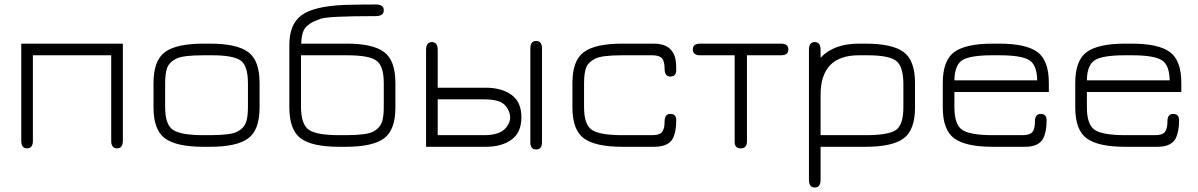

<svg xmlns="http://www.w3.org/2000/svg" viewBox="-20 -656 5355 858"><path d="M75 -27V-461H529V-27Q529 7 503 7Q477 7 477 -27V-409H127V-27Q127 7 101 7Q75 7 75 -27Z M918 0H889Q769 0 717.5 -37.5Q666 -75 666 -176V-285Q666 -386 717.5 -423.5Q769 -461 889 -461H918Q1038 -461 1089 -423.5Q1140 -386 1140 -285V-176Q1140 -75 1089 -37.5Q1038 0 918 0ZM889 -52H918Q1012 -52 1041 -68Q1069 -83 1078.5 -107Q1088 -131 1088 -177V-284Q1088 -364 1054 -386.5Q1020 -409 927 -409H889Q795 -409 766 -393Q737 -378 727.5 -354Q718 -330 718 -284V-177Q718 -98 754 -75Q790 -52 889 -52Z M1326 -461H1531Q1646 -461 1696.5 -423.5Q1747 -386 1747 -285V-176Q1747 -75 1696 -37.5Q1645 0 1525 0H1495Q1375 0 1324 -37.5Q1273 -75 1273 -177V-455Q1273 -548 1327.5 -588Q1382 -628 1518 -634Q1588 -636 1659 -636Q1695 -636 1695 -610Q1695 -584 1659 -584Q1444 -584 1413 -572Q1389 -563 1380 -559Q1371 -555 1355.5 -543Q1340 -531 1333.5 -511Q1327 -491 1326 -461ZM1531 -409H1325V-177Q1326 -98 1361.5 -75Q1397 -52 1495 -52H1525Q1619 -52 1648 -68Q1676 -83 1685.5 -107Q1695 -131 1695 -177V-284Q1695 -362 1661.5 -385.5Q1628 -409 1531 -409Z M2402 -440V-20Q2402 12 2376 12Q2350 12 2350 -20V-440Q2350 -473 2376 -473Q2402 -473 2402 -440ZM2151 0H1884V-433Q1884 -468 1910 -468Q1936 -468 1936 -433V-264H2151Q2222 -264 2266 -232Q2310 -200 2310 -132Q2310 -64 2266 -32Q2222 0 2151 0ZM1936 -52H2144Q2214 -52 2241.5 -85.5Q2269 -119 2255 -156Q2241 -193 2207 -204Q2181 -212 2144 -212H1936Z M2902 0H2761Q2641 0 2589.5 -37.5Q2538 -75 2538 -176V-285Q2538 -386 2589.5 -423.5Q2641 -461 2761 -461H2902Q2985 -461 2999 -389Q3002 -373 3002 -343Q3002 -314 2976 -314Q2950 -314 2950 -348Q2950 -382 2938 -395.5Q2926 -409 2895 -409H2761Q2667 -409 2638 -393Q2609 -378 2599.5 -354Q2590 -330 2590 -284V-177Q2590 -98 2626 -75Q2662 -52 2761 -52H2895Q2927 -52 2938.5 -66Q2950 -80 2950 -114Q2950 -147 2976 -147Q3002 -147 3002 -118Q3002 -66 2986 -36Q2966 0 2902 0Z M3109 -461H3470Q3503 -461 3503 -435Q3503 -409 3470 -409H3318V-24Q3318 7 3290 7Q3263 7 3263 -22V-409H3109Q3076 -409 3076 -435Q3076 -461 3109 -461Z M4069 -285V-176Q4069 -75 4018 -37.5Q3967 0 3848 0H3647V147Q3647 182 3621 182Q3595 182 3595 147V-434Q3595 -468 3621 -468Q3647 -468 3647 -433V-398Q3706 -461 3818 -461H3847Q3967 -461 4018 -423.5Q4069 -386 4069 -285ZM4017 -177V-284Q4016 -363 3982 -386Q3948 -409 3856 -409H3818Q3647 -409 3647 -232V-52H3848Q3950 -52 3983.5 -75Q4017 -98 4017 -177Z M4667 -285V-245H4245V-177Q4245 -98 4281 -75Q4317 -52 4416 -52H4550Q4582 -52 4593.5 -66Q4605 -80 4605 -114Q4605 -147 4631 -147Q4657 -147 4657 -118Q4657 -66 4641 -36Q4621 0 4560 0H4416Q4296 0 4244.5 -37.5Q4193 -75 4193 -176V-285Q4193 -386 4244.5 -423.5Q4296 -461 4416 -461H4445Q4565 -461 4616 -423.5Q4667 -386 4667 -285ZM4445 -409H4416Q4316 -409 4281 -387.5Q4246 -366 4245 -297H4615Q4614 -366 4579 -387.5Q4544 -409 4445 -409Z M5259 -285V-245H4837V-177Q4837 -98 4873 -75Q4909 -52 5008 -52H5142Q5174 -52 5185.5 -66Q5197 -80 5197 -114Q5197 -147 5223 -147Q5249 -147 5249 -118Q5249 -66 5233 -36Q5213 0 5152 0H5008Q4888 0 4836.5 -37.5Q4785 -75 4785 -176V-285Q4785 -386 4836.5 -423.5Q4888 -461 5008 -461H5037Q5157 -461 5208 -423.5Q5259 -386 5259 -285ZM5037 -409H5008Q4908 -409 4873 -387.5Q4838 -366 4837 -297H5207Q5206 -366 5171 -387.5Q5136 -409 5037 -409Z"/></svg>

Font: Jura
Style: Regular
Weight: 400
Designer: Daniel Johnson, Alexei Vanyashin
Foundry: Daniel Johnson
Version: Version 5.103